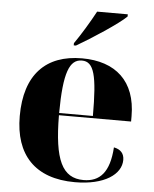

<svg xmlns="http://www.w3.org/2000/svg" viewBox="-54 -812 695 867"><g transform="rotate(5 293.0 -378.0)"><path d="M259 -615V-605H269C335 -643 455 -721 490 -756V-766H351C327 -721 288 -656 259 -615ZM318 10C452 10 527 -44 527 -109C527 -138 511 -156 480 -162C473 -49 430 -3 356 -3C259 -3 221 -83 220 -285H547V-309C547 -468 454 -550 302 -550C138 -550 44 -454 44 -266C44 -91 136 10 318 10ZM373 -295H220C221 -479 246 -540 302 -540C357 -540 373 -479 373 -295Z"/></g></svg>

Font: Noto Serif Display ExtraBold
Style: Regular
Weight: 800
Designer: Monotype Design Team
Foundry: Monotype Imaging Inc.
Version: Version 2.009